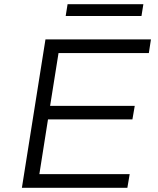

<svg xmlns="http://www.w3.org/2000/svg" viewBox="-20 -892 750 912"><path d="M84 0 196 -705H697L687 -640H258L218 -389H620L609 -325H208L167 -65H596L585 0ZM292 -816 301 -872H661L652 -816Z"/></svg>

Font: Nunito Sans 7pt SemiExpanded Light
Style: Italic
Weight: 300
Width: 6
Italic angle: -9°
Designer: Vernon Adams
Foundry: Vernon Adams
Version: Version 3.101;gftools[0.9.27]